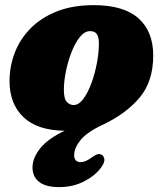

<svg xmlns="http://www.w3.org/2000/svg" viewBox="-20 -506 650 765"><path d="M353.5 -485.5Q473 -485.5 531.8 -433Q590.5 -380.5 590.5 -285Q590.5 -181 536 -116.8Q481.5 -52.5 391.5 -10Q326 20.5 300.8 52.2Q275.5 84 275.5 111.5Q275.5 140 301.5 140Q320 140 344 122.5Q355.5 114 364.2 110Q373 106 382.5 109.5Q392.5 113 395.5 126.8Q398.5 140.5 382 162.5Q358.5 194.5 314.5 217Q270.5 239.5 216 239.5Q162.5 239.5 136 218.8Q109.5 198 109.5 161.5Q109.5 123.5 140.2 85Q171 46.5 237.5 15Q128.5 13.5 73.2 -39.5Q18 -92.5 18 -183Q18 -241.5 38.8 -295.8Q59.5 -350 101.5 -392.8Q143.5 -435.5 206.5 -460.5Q269.5 -485.5 353.5 -485.5ZM273.5 -87.5Q294 -87.5 312.2 -112.2Q330.5 -137 344.5 -175.2Q358.5 -213.5 366.2 -255.5Q374 -297.5 374 -332.5Q374 -360 365.2 -371Q356.5 -382 339 -382Q317 -382 298 -358.2Q279 -334.5 264.8 -297.8Q250.5 -261 242.5 -221Q234.5 -181 234.5 -149Q234.5 -111 246.8 -99.2Q259 -87.5 273.5 -87.5Z"/></svg>

Font: Fraunces 9pt S100 Black
Style: Italic
Weight: 900
Italic angle: -16°
Version: Version 1.000; ttfautohint (v1.8.3)